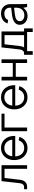

<svg xmlns="http://www.w3.org/2000/svg" viewBox="1526 -2076 660 3751"><g transform="rotate(-90 1855.5 -200.0)"><path d="M192.9 -500H503.9V0H433.1V-440.9H253.9L219.2 -138.2Q211.4 -73.7 177.2 -36.9Q143.1 0 84 0H35.2V-59.1H76.2Q143.1 -59.1 152.8 -145Z M839.8 -509.8Q944.3 -509.8 1010.3 -437.3Q1076.2 -364.7 1076.2 -251V-231.9H675.8Q680.2 -150.9 724.4 -104Q768.6 -57.1 839.8 -57.1Q895.5 -57.1 933.8 -85Q972.2 -112.8 987.8 -164.1L1057.1 -151.9Q1036.1 -78.6 978 -35.4Q919.9 7.8 839.8 7.8Q735.8 7.8 669.9 -64.5Q604 -136.7 604 -251Q604 -365.2 669.9 -437.5Q735.8 -509.8 839.8 -509.8ZM839.8 -444.8Q773.4 -444.8 730.2 -403.6Q687 -362.3 677.7 -290H1002.9Q993.7 -362.8 950.2 -403.8Q906.7 -444.8 839.8 -444.8Z M1168.9 -500H1510.7V-440.9H1239.7V0H1168.9Z M1830.6 -509.8Q1935.1 -509.8 2001 -437.3Q2066.9 -364.7 2066.9 -251V-231.9H1666.5Q1670.9 -150.9 1715.1 -104Q1759.3 -57.1 1830.6 -57.1Q1886.2 -57.1 1924.6 -85Q1962.9 -112.8 1978.5 -164.1L2047.9 -151.9Q2026.9 -78.6 1968.8 -35.4Q1910.6 7.8 1830.6 7.8Q1726.6 7.8 1660.6 -64.5Q1594.7 -136.7 1594.7 -251Q1594.7 -365.2 1660.6 -437.5Q1726.6 -509.8 1830.6 -509.8ZM1830.6 -444.8Q1764.2 -444.8 1720.9 -403.6Q1677.7 -362.3 1668.5 -290H1993.7Q1984.4 -362.8 1940.9 -403.8Q1897.5 -444.8 1830.6 -444.8Z M2159.7 -500H2230.5V-279.8H2500.5V-500H2571.8V0H2500.5V-221.2H2230.5V0H2159.7Z M2805.2 -500H3116.2V-59.1H3177.2V109.9H3106.4V0H2732.4V109.9H2661.1V-59.1H2688.5Q2755.4 -59.1 2765.1 -145ZM2831.5 -138.2Q2825.7 -91.3 2806.2 -59.1H3045.4V-440.9H2866.2Z M3656.2 0H3595.2Q3584 -40 3580.1 -75.2Q3521.5 8.8 3423.8 8.8Q3345.7 8.8 3296.4 -33.9Q3247.1 -76.7 3247.1 -144Q3247.1 -272 3450.2 -295.9L3580.1 -311V-340.8Q3580.1 -387.2 3549.1 -416Q3518.1 -444.8 3468.3 -444.8Q3420.4 -444.8 3387.5 -425.8Q3354.5 -406.7 3341.8 -370.1L3272.9 -381.8Q3291.5 -441.9 3343.5 -475.8Q3395.5 -509.8 3468.3 -509.8Q3551.3 -509.8 3601.1 -459.5Q3650.9 -409.2 3650.9 -326.2V-140.1Q3650.9 -49.8 3656.2 0ZM3430.2 -54.2Q3499 -54.2 3539.6 -95Q3580.1 -135.7 3580.1 -201.2V-254.9L3449.2 -238.8Q3317.9 -223.1 3317.9 -144Q3317.9 -105 3349.4 -79.6Q3380.9 -54.2 3430.2 -54.2Z"/></g></svg>

Font: LT Superior
Style: Regular
Weight: 400
Designer: Daniel Lyons
Foundry: LyonsType
Version: Version 1.000